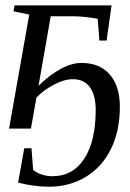

<svg xmlns="http://www.w3.org/2000/svg" viewBox="-20 -479 484 715"><path d="M377 -328.1H350.1L343.8 -409.2Q291 -418.5 248 -418.5H168.9L123.5 -159.7Q211.9 -244.6 283.7 -244.6Q351.1 -244.6 388.7 -201.7Q426.3 -158.7 426.3 -81.5Q426.3 9.3 392.8 76.4Q359.4 143.6 299.1 179.9Q238.8 216.3 163.1 216.3Q107.9 216.3 47.4 201.2L70.3 73.2H97.2L103.5 154.3Q134.3 177.2 175.3 177.2Q251.5 177.2 293.9 111.8Q336.4 46.4 336.4 -69.8Q336.4 -123 315.2 -153.6Q293.9 -184.1 251 -184.1Q218.8 -184.1 179.9 -163.3Q141.1 -142.6 115.7 -115.7L95.2 0H13.7L88.9 -424.8L30.3 -437L34.2 -459H395.5Z"/></svg>

Font: Tinos
Style: Italic
Weight: 400
Italic angle: -16.333°
Designer: Steve Matteson
Foundry: Monotype Imaging Inc.
Version: Version 1.32